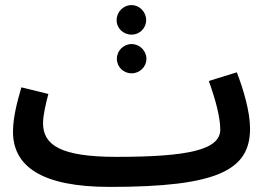

<svg xmlns="http://www.w3.org/2000/svg" viewBox="-20 -713 1052 754"><path d="M497 -577C528 -577 554 -602 554 -634C554 -666 528 -693 497 -693C464 -693 438 -666 438 -634C438 -602 464 -577 497 -577ZM497 -425C528 -425 555 -450 555 -482C555 -514 528 -540 497 -540C465 -540 439 -514 439 -482C439 -450 465 -425 497 -425ZM411 21 412 20V21C835 21 962 -45 962 -208C962 -274 936 -362 910 -429L800 -395C826 -323 845 -253 845 -204C845 -124 716 -97 438 -97V-96L437 -97C219 -97 149 -143 149 -229C149 -262 161 -310 170 -344L64 -370C49 -319 31 -253 31 -196C31 -60 143 21 411 21Z"/></svg>

Font: Noto Sans Arabic SemBd
Style: Regular
Weight: 600
Designer: Monotype Design Team, Nadine Chahine, Nizar Qandah and Khaled Hosny
Foundry: Monotype Imaging Inc.
Version: Version 2.012